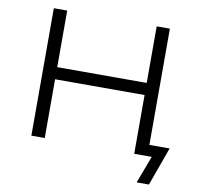

<svg xmlns="http://www.w3.org/2000/svg" viewBox="-91 -800 1081 1046"><g transform="rotate(10 450.0 -277.0)"><path d="M732 151 789 0H693V-62H877L800 151ZM123 0V-705H197V-392H692V-705H765V0H692V-325H197V0Z"/></g></svg>

Font: Nunito Sans 7pt SemiExpanded Light
Style: Regular
Weight: 300
Width: 6
Designer: Vernon Adams
Foundry: Vernon Adams
Version: Version 3.101;gftools[0.9.27]